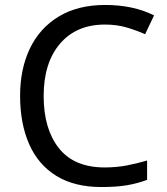

<svg xmlns="http://www.w3.org/2000/svg" viewBox="-20 -744 672 774"><path d="M403 -645Q288 -645 222 -568Q156 -491 156 -357Q156 -224 217.5 -146.5Q279 -69 402 -69Q449 -69 491 -77Q533 -85 573 -97V-19Q533 -4 490.5 3Q448 10 389 10Q280 10 207 -35Q134 -80 97.5 -163Q61 -246 61 -358Q61 -466 100.5 -548.5Q140 -631 217 -677.5Q294 -724 404 -724Q517 -724 601 -682L565 -606Q532 -621 491.5 -633Q451 -645 403 -645Z"/></svg>

Font: Noto Sans Tifinagh Air
Style: Regular
Weight: 400
Designer: JamraPatel
Foundry: JamraPatel LLC
Version: Version 2.006; ttfautohint (v1.8.4.7-5d5b)